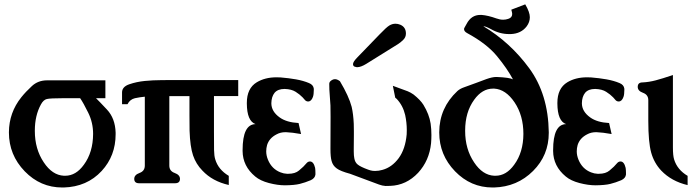

<svg xmlns="http://www.w3.org/2000/svg" viewBox="-20 -812 3104 861"><path d="M262.2 -371.6Q205.1 -371.6 189.9 -367.9Q174.8 -364.3 163.6 -343.8Q136.2 -293.9 136.2 -226.6V-224.6Q136.2 -143.6 176.3 -84Q214.4 -26.4 266.6 -23.9H272.5Q320.8 -23.9 356.4 -73.7Q397 -128.9 397.5 -211.4Q397.5 -262.2 375.7 -306.4Q354 -350.6 339.4 -371.6ZM452.6 -451.7V-371.6H410.6Q422.9 -359.9 459.7 -320.6Q496.6 -281.2 498.5 -217.3V-210Q498.5 -113.3 436 -45.4Q370.1 25.9 265.6 28.8H259.3Q161.1 28.8 90.8 -43.9Q20 -117.2 20 -217.8V-219.2Q20.5 -307.1 75.7 -376Q95.7 -400.9 123.3 -426.3Q150.9 -451.7 190.9 -451.7Z M739.3 -69.3Q739.3 -44.9 763.2 -36.4Q787.1 -27.8 787.1 -9.8Q787.1 9.8 764.6 9.8H604Q582 9.8 582 -9.8Q582 -27.8 605.7 -36.4Q629.4 -44.9 629.4 -69.3V-378.4Q607.9 -376.5 585 -371.6Q562.5 -366.2 551.8 -344.7H527.3V-397.5Q527.3 -422.9 559.8 -434.1Q592.3 -445.3 629.6 -449Q667 -452.6 702.1 -452.6Q736.8 -452.6 751 -453.1H1048.3V-381.3H939.5V-223.1Q939.5 -166 939.9 -139.2Q940.4 -112.3 945.3 -97.2Q959 -51.3 1005.9 -23.4V17.6Q932.6 1 887.7 -46.9Q858.9 -76.2 845.7 -115.2Q832.5 -154.3 830.1 -226.1Q829.6 -234.4 829.6 -295.4V-380.9H739.3Z M1257.8 19Q1225.1 19 1186 8.8Q1147 -1.5 1124.5 -20.5Q1068.4 -66.9 1067.9 -134.8V-138.7Q1067.9 -254.9 1126 -255.4Q1087.4 -269 1086.9 -347.7V-350.6Q1086.9 -416 1131.3 -442.9Q1168.5 -465.3 1219.7 -465.3Q1229 -465.3 1238.3 -464.8Q1274.4 -461.9 1307.4 -456.1Q1340.3 -450.2 1365.7 -439.5Q1385.3 -431.6 1387.2 -414.1V-408.7Q1387.2 -388.2 1383.3 -377.4Q1376 -356.9 1361.8 -356.9Q1354 -356.9 1348.1 -362.8Q1344.7 -367.2 1336.9 -375.5Q1324.2 -388.7 1305.7 -400.4Q1287.1 -412.1 1257.3 -413.1H1255.9Q1226.1 -413.1 1211.4 -396Q1197.3 -378.4 1196.8 -349.1Q1196.8 -312 1234.4 -285.2Q1265.1 -263.2 1318.8 -260.3L1330.1 -210.9Q1289.1 -218.3 1262.7 -219.2H1259.8Q1237.8 -219.2 1220.2 -209.5Q1187.5 -192.9 1177.7 -161.6Q1173.8 -147.5 1173.8 -133.3Q1173.8 -114.7 1181.6 -95.7Q1198.7 -54.2 1237.8 -39.1Q1252.4 -33.2 1267.1 -32.7H1272.9Q1303.7 -32.7 1320.8 -47.4Q1342.3 -64.9 1355 -80.6Q1361.3 -87.9 1370.1 -87.9Q1386.2 -87.9 1393.1 -59.1Q1394.5 -49.8 1394.5 -36.6V-29.3Q1392.6 -12.7 1373.5 -3.9Q1348.1 6.8 1324.2 12.7Q1300.3 18.6 1257.8 19Z M1549.8 -32.7Q1506.3 -44.4 1490.2 -56.6Q1472.2 -69.3 1466.8 -90.8Q1461.9 -107.9 1461.9 -144L1462.4 -288.6Q1462.4 -325.2 1461.9 -338.9Q1460.4 -368.2 1458.5 -388.2Q1456.5 -408.2 1456.5 -436.5Q1456.5 -447.3 1471.7 -454.6Q1476.6 -457 1482.4 -457Q1492.2 -457 1504.4 -447.8Q1544.4 -380.9 1557.1 -332.5Q1564.5 -299.8 1566.4 -256.8Q1566.9 -240.7 1566.9 -223.6V-206.5Q1566.4 -179.7 1566.4 -146V-133.3Q1566.4 -113.8 1568.8 -102.5Q1571.8 -84 1584 -74.2Q1596.2 -64 1630.9 -51.3Q1642.6 -46.9 1651.9 -45.9Q1657.2 -45.4 1662.6 -45.4Q1678.7 -45.4 1695.3 -50.3Q1737.8 -62 1768.1 -103Q1797.9 -144 1803.7 -209.5Q1804.2 -218.8 1804.2 -229Q1804.2 -262.2 1796.9 -296.4Q1787.1 -338.4 1759.3 -368.2Q1758.3 -369.6 1752.4 -374L1741.7 -427.2L1808.1 -402.8Q1821.3 -397.5 1834.5 -388.2Q1865.2 -363.8 1878.9 -341.8Q1904.8 -299.3 1911.1 -257.8Q1914.6 -233.4 1914.6 -206.5Q1914.6 -188.5 1913.1 -169.9Q1905.3 -91.8 1855 -37.1Q1802.2 19 1730 21.5Q1722.7 22 1709 22Q1694.3 21 1679.7 15.6ZM1622.1 -525.4Q1598.1 -510.7 1582 -510.7Q1577.1 -510.7 1575.7 -511.7Q1563 -513.2 1563 -524.4Q1563 -534.7 1582.5 -554.7L1639.2 -613.3Q1650.9 -625 1681.9 -657.5Q1712.9 -689.9 1726.1 -697.8Q1739.3 -705.6 1753.4 -705.6Q1764.2 -705.6 1774.9 -701.2Q1800.3 -690.4 1800.3 -661.6Q1800.3 -645 1788.3 -633.3Q1776.4 -621.6 1765.6 -614.7Z M2196.3 -414.6H2190.9Q2142.1 -414.6 2106.4 -364.7Q2065.9 -309.1 2065.9 -226.6V-224.6Q2065.9 -143.6 2106 -84Q2144 -26.4 2196.3 -23.9H2202.1Q2250.5 -23.9 2286.1 -73.7Q2326.7 -128.9 2327.1 -211.4Q2327.1 -293.9 2287.6 -352.8Q2248 -411.6 2196.3 -414.6ZM2139.6 -745.1Q2168.9 -742.7 2205.6 -729.5Q2221.7 -723.6 2236.3 -723.6Q2248 -723.6 2259.3 -727.5Q2276.9 -732.9 2276.9 -749.5Q2276.9 -754.9 2272.9 -768.6L2335.4 -792.5Q2356 -757.3 2356 -734.9Q2356 -712.9 2341.8 -693.8Q2316.9 -661.1 2270.5 -659.2H2263.2Q2220.2 -659.2 2181.2 -681.6Q2157.7 -694.3 2147.9 -694.3H2147.5Q2268.1 -622.1 2353.3 -505.9Q2438.5 -389.6 2440.9 -219.2V-216.3Q2440.9 -115.7 2370.6 -45.4Q2299.3 25.9 2195.3 28.8H2189Q2090.8 28.8 2020.5 -43.9Q1949.7 -117.2 1949.7 -217.8V-219.2Q1950.2 -328.1 2031.2 -403.8Q2042.5 -414.1 2061.5 -420.7Q2080.6 -427.2 2115.7 -440.4Q2136.2 -448.2 2161.6 -457.5Q2188 -466.8 2205.1 -466.8H2207Q2265.6 -464.4 2280.3 -456.1Q2254.9 -503.9 2209 -559.8Q2163.1 -615.7 2075.7 -663.1Q2061 -670.9 2061 -681.2Q2061 -685.1 2063 -688Q2066.4 -694.3 2072.3 -704.6Q2093.3 -745.1 2133.8 -745.1Z M2650.4 19Q2617.7 19 2578.6 8.8Q2539.6 -1.5 2517.1 -20.5Q2460.9 -66.9 2460.4 -134.8V-138.7Q2460.4 -254.9 2518.6 -255.4Q2480 -269 2479.5 -347.7V-350.6Q2479.5 -416 2523.9 -442.9Q2561 -465.3 2612.3 -465.3Q2621.6 -465.3 2630.9 -464.8Q2667 -461.9 2700 -456.1Q2732.9 -450.2 2758.3 -439.5Q2777.8 -431.6 2779.8 -414.1V-408.7Q2779.8 -388.2 2775.9 -377.4Q2768.6 -356.9 2754.4 -356.9Q2746.6 -356.9 2740.7 -362.8Q2737.3 -367.2 2729.5 -375.5Q2716.8 -388.7 2698.2 -400.4Q2679.7 -412.1 2649.9 -413.1H2648.4Q2618.7 -413.1 2604 -396Q2589.8 -378.4 2589.4 -349.1Q2589.4 -312 2627 -285.2Q2657.7 -263.2 2711.4 -260.3L2722.7 -210.9Q2681.6 -218.3 2655.3 -219.2H2652.3Q2630.4 -219.2 2612.8 -209.5Q2580.1 -192.9 2570.3 -161.6Q2566.4 -147.5 2566.4 -133.3Q2566.4 -114.7 2574.2 -95.7Q2591.3 -54.2 2630.4 -39.1Q2645 -33.2 2659.7 -32.7H2665.5Q2696.3 -32.7 2713.4 -47.4Q2734.9 -64.9 2747.6 -80.6Q2753.9 -87.9 2762.7 -87.9Q2778.8 -87.9 2785.6 -59.1Q2787.1 -49.8 2787.1 -36.6V-29.3Q2785.2 -12.7 2766.1 -3.9Q2740.7 6.8 2716.8 12.7Q2692.9 18.6 2650.4 19Z M2997.6 -150.4Q2997.6 -114.7 3002.9 -97.2Q3017.1 -50.8 3063.5 -23.4V18.1Q2991.2 1 2945.3 -46.9Q2913.1 -81.1 2900.1 -127.9Q2887.2 -174.8 2887.2 -270V-362.8Q2887.2 -387.2 2863.5 -395.8Q2839.8 -404.3 2839.8 -422.4Q2839.8 -442.4 2861.3 -442.4Q2890.6 -443.8 2920.4 -451.7Q2950.2 -459.5 2997.6 -475.6Z"/></svg>

Font: Caudex
Style: Bold
Weight: 700
Version: Version 1.01